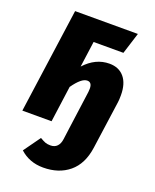

<svg xmlns="http://www.w3.org/2000/svg" viewBox="-140 -612 738 914"><g transform="rotate(20 228.5 -155.0)"><path d="M422 -229Q422 -206 420 -193L386 50Q374 135 322 178Q270 221 191 221Q121 221 73 177L134 92Q151 102 161.5 106Q172 110 188 110Q209 110 221.5 97Q234 84 237 60L245 0L271 -191Q272 -197 272 -208Q272 -240 248 -240Q219 -240 179 -183L154 0H6L80 -531H398L364 -423H213L195 -292Q250 -352 320 -352Q368 -352 395 -320Q422 -288 422 -229Z"/></g></svg>

Font: Fira Sans Extra Condensed
Style: Bold Italic
Weight: 700
Width: 3
Italic angle: -8°
Designer: Carrois Corporate & Edenspiekermann AG
Foundry: Carrois Corporate GbR & Edenspiekermann AG
Version: Version 4.203